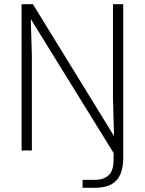

<svg xmlns="http://www.w3.org/2000/svg" viewBox="-20 -718 690 916"><path d="M527 20 127 -627 132 -450V0H83V-698H137L524 -69L519 -249V-698H568V0ZM374 178V140H432Q474 140 498 118.5Q522 97 522 42V-38H568V36Q568 80 555 112Q542 144 512 161Q482 178 431 178Z"/></svg>

Font: Azeret Mono Thin
Style: Regular
Weight: 100
Designer: Martin Vácha
Foundry: Displaay
Version: Version 1.002